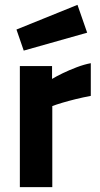

<svg xmlns="http://www.w3.org/2000/svg" viewBox="-20 -773 412 793"><path d="M62 0V-500H195V-447Q213 -458 240 -471Q267 -484 297.5 -495.5Q328 -507 355 -512V-377Q323 -371 292.5 -363.5Q262 -356 237 -348.5Q212 -341 196 -335V0ZM78 -564 48 -651 300 -753 340 -638Z"/></svg>

Font: Titillium Web SemiBold
Style: Regular
Weight: 600
Designer: Mohamed Gaber, Accademia di Belle Arti di Urbino
Foundry: Kief Type Foundry, Accademia di Belle Arti di Urbino
Version: Version 3.000; ttfautohint (v1.8.4)